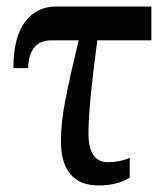

<svg xmlns="http://www.w3.org/2000/svg" viewBox="-20 -556 506 586"><path d="M166 -125Q166 -181 179 -248.5Q192 -316 220 -433H138Q101 -433 83.5 -409.5Q66 -386 66 -348H21Q21 -443 56.5 -489.5Q92 -536 150 -536H442V-433H277Q250 -234 250 -149Q250 -61 309 -61Q345 -61 376 -74V-14Q338 10 281 10Q223 10 194.5 -25Q166 -60 166 -125Z"/></svg>

Font: Noto Serif NarrowSemiBold
Style: Regular
Weight: 600
Width: 4
Designer: Monotype Design Team
Foundry: Monotype Imaging Inc.
Version: Version 1.001